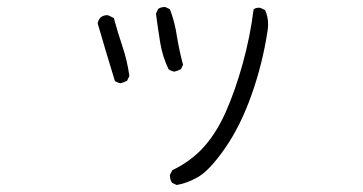

<svg xmlns="http://www.w3.org/2000/svg" viewBox="-20 -483 1040 550"><path d="M452.1 -462.9Q440.9 -462.9 433.1 -457.5L426.8 -443.8Q432.1 -403.3 438.7 -362.1Q445.3 -320.8 462.9 -284.7Q470.2 -279.3 479.5 -277.8Q489.3 -279.8 498.5 -285.2L504.4 -297.4Q493.7 -336.9 486.8 -378.9Q481 -418.9 466.8 -456.5L454.6 -462.4Q453.1 -462.9 452.1 -462.9ZM290.5 -439Q289.1 -439.5 285.6 -439.5Q282.2 -439.5 277.3 -438Q272.5 -436.5 268.1 -433.1Q261.2 -425.3 259.8 -416L284.2 -333Q296.4 -292 309.1 -251Q316.4 -246.1 325.2 -244.6Q335 -246.6 344.2 -252L350.6 -265.1Q344.7 -308.6 331.1 -348.9Q317.4 -389.2 306.2 -431.2ZM748 -413.6Q748 -435.5 739.3 -454.1L726.1 -460.4Q724.6 -460.9 721.7 -460.9Q713.4 -460.9 706.5 -456.5Q696.8 -378.4 675.3 -300.8Q653.8 -223.1 626 -160.6Q596.2 -94.2 554.2 -51.8Q518.6 -16.6 473.6 4.4L467.3 17.1Q466.8 18.6 466.8 19.5Q466.8 31.7 472.7 40.5L485.8 46.9Q514.6 42.5 546.9 24.4Q580.6 4.9 624.8 -58.6Q668.9 -122.1 700.7 -211.7Q732.4 -301.3 746.6 -395.5Q748 -404.8 748 -413.6Z"/></svg>

Font: NaikaiFont
Style: ExtraLight
Weight: 200
Version: Version 1.89